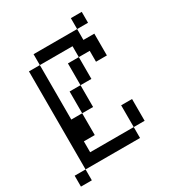

<svg xmlns="http://www.w3.org/2000/svg" viewBox="-181 -790 863 954"><g transform="rotate(-30 250.0 -313.0)"><path d="M437.5 -625V-687.5H375V-625H125V-562.5H62.5V0H0V62.5H62.5V0H375V-62.5H125V-125H187.5Q187.5 -125 187.5 -250H125V-562.5H312.5V-500H250Q250 -500 250 -375H187.5Q187.5 -375 187.5 -250H250Q250 -250 250 -375H312.5Q312.5 -375 312.5 -500H375V-437.5H437.5Q437.5 -437.5 437.5 -562.5H375V-625ZM375 -62.5H437.5Q437.5 -62.5 437.5 -187.5H375Q375 -187.5 375 -62.5Z"/></g></svg>

Font: Unifont
Style: Regular
Weight: 500
Version: Version 15.1.04